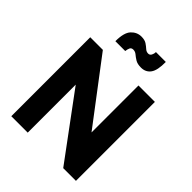

<svg xmlns="http://www.w3.org/2000/svg" viewBox="-270 -1136 1281 1281"><g transform="rotate(45 371.0 -495.0)"><path d="M66 0H221V-453L556 0H676V-745H521V-302L185 -745H66ZM448 -841Q492 -841 516 -873.5Q540 -906 539 -985H446Q446 -969 438.5 -955Q431 -941 416 -941Q399 -941 385.5 -953.5Q372 -966 354 -978Q336 -990 305 -990Q263 -990 233 -958Q203 -926 203 -845H296Q298 -863 304 -876.5Q310 -890 328 -890Q346 -890 360 -878Q374 -866 394 -853.5Q414 -841 448 -841Z"/></g></svg>

Font: Plus Jakarta Sans ExtraBold
Style: Regular
Weight: 800
Designer: Gumpita Rahayu
Foundry: Tokotype
Version: Version 2.004; ttfautohint (v1.8.3)